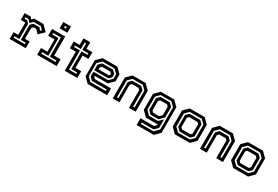

<svg xmlns="http://www.w3.org/2000/svg" viewBox="83 -2013 5030 3475"><g transform="rotate(30 2598.0 -275.0)"><path d="M55 0V-141H152V-391.5L144.5 -399H56V-540H182.5L216.5 -500L255 -540H449.5L559 -430.5L450 -324.5L381 -398.5H324L293.5 -368V-140.5H390.5V0ZM106.5 -55H339V-86H238V-400.5L290 -452.5H414L458 -403.5L481.5 -425.5L428 -483H276.5L221 -427.5L170 -483H106.5V-452.5H161L207 -402V-86H106.5Z M742.5 -618.5V-750H903.5V-618.5ZM806 -668.5H840V-706H806ZM629 0V-141.5H762.5V-398.5H629V-540H903.5V-141.5H1037V0ZM684 -55H982.5V-85.5H844V-486H684V-455.5H813.5V-85.5H684Z M1206.5 0V-399H1082V-540H1206.5V-677H1348V-540H1472V-399H1348V-141.5H1468.5V0ZM1262 -55H1414.5V-85.5H1293V-455.5H1418V-486H1293V-622.5H1262V-486H1136.5V-455.5H1262Z M1995.5 -540 2098.5 -437V-294.5L1995.5 -191.5H1723.5V-172L1754 -141.5H2091.5V0H1685L1582 -103V-437L1685 -540ZM1952 -454.5 2012 -395.5V-327.5L1958.5 -274.5H1663.5V-391.5L1727 -454.5ZM1966 -485H1713.5L1632.5 -404.5V-132L1710 -54.5H2033V-85.5H1724L1663.5 -145V-244.5H1970L2042.5 -316V-408.5ZM1926.5 -398.5H1754L1723.5 -368V-328H1936.5L1957.5 -349V-368Z M2208.5 0V-437L2311.5 -540H2585.5L2688.5 -437V0H2547.5V-368L2517 -398.5H2380L2349.5 -368V0ZM2264.5 -55H2295V-395L2356 -454.5H2543L2602.5 -395.5V-55H2633.5V-408.5L2556.5 -485.5H2342L2264.5 -408Z M2823.5 200V59H3104.5L3145 18.5V-10L3135 0H2901.5L2798.5 -103V-437L2901.5 -540H3183L3286 -437V97L3183 200ZM2878.5 146H3146L3233.5 56V-406L3152.5 -487H2930.5L2853.5 -410.5V-137.5L2935.5 -56H3122L3202.5 -136.5V41.5L3130.5 115.5H2878.5ZM2949 -87 2884.5 -150.5V-397.5L2944 -456.5H3139L3202.5 -393V-175.5L3113 -87ZM2970.5 -141.5H3095L3145 -191.5V-368.5L3114 -399H2970.5L2940 -368.5V-172Z M3506.5 0 3403.5 -103V-437L3506.5 -540H3819L3922 -437V-103L3819 0ZM3541 -55H3790L3866.5 -131.5V-408.5L3790 -485.5H3537.5L3460 -408V-135.5ZM3554.5 -85.5 3490.5 -148.5V-395L3551.5 -454.5H3776L3835.5 -395.5V-144.5L3776 -85.5ZM3575.5 -141.5H3750L3780.5 -172V-368L3750 -398.5H3575.5L3545 -368V-172Z M4032 0V-437L4135 -540H4409L4512 -437V0H4371V-368L4340.5 -398.5H4203.5L4173 -368V0ZM4088 -55H4118.5V-395L4179.5 -454.5H4366.5L4426 -395.5V-55H4457V-408.5L4380 -485.5H4165.5L4088 -408Z M4725 0 4622 -103V-437L4725 -540H5037.5L5140.5 -437V-103L5037.5 0ZM4759.5 -55H5008.5L5085 -131.5V-408.5L5008.5 -485.5H4756L4678.5 -408V-135.5ZM4773 -85.5 4709 -148.5V-395L4770 -454.5H4994.5L5054 -395.5V-144.5L4994.5 -85.5ZM4794 -141.5H4968.5L4999 -172V-368L4968.5 -398.5H4794L4763.5 -368V-172Z"/></g></svg>

Font: Tourney Thin SemiBold
Style: Regular
Weight: 600
Version: Version 1.015